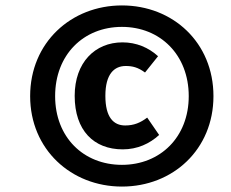

<svg xmlns="http://www.w3.org/2000/svg" viewBox="-20 -786 850 707"><path d="M429 -766C242 -766 91 -629 91 -432C91 -236 242 -99 429 -99C617 -99 766 -236 766 -432C766 -629 617 -766 429 -766ZM429 -687C570 -687 675 -584 675 -432C675 -281 570 -179 429 -179C287 -179 183 -281 183 -432C183 -584 287 -687 429 -687ZM431 -630C330 -630 255 -556 255 -433C255 -306 325 -236 432 -236C486 -236 531 -257 566 -289L522 -353C497 -334 473 -324 441 -324C398 -324 368 -354 368 -433C368 -514 401 -543 443 -543C468 -543 488 -538 514 -519L562 -579C527 -611 482 -630 431 -630Z"/></svg>

Font: Fira Sans
Style: Bold Italic
Weight: 700
Italic angle: -8°
Designer: bBox Type GmbH & Carrois Corporate GbR & Edenspiekermann AG
Foundry: bBox Type GmbH & Carrois Corporate GbR & Edenspiekermann AG
Version: Version 4.301;PS 004.301;hotconv 1.0.88;makeotf.lib2.5.64775